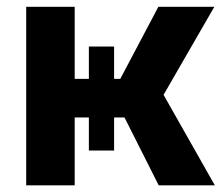

<svg xmlns="http://www.w3.org/2000/svg" viewBox="-20 -556 665 576"><path d="M58.6 0V-535.6H204.1V-319.3H340.8L455.1 -535.6H623L470.7 -271.5L624.5 0H456.1L353.5 -203.6H204.1V0ZM246.6 -416.5H322.3V-104.5H246.6Z"/></svg>

Font: Inter 20pt
Style: Bold
Weight: 700
Version: Version 4.001;git-66647c0bb